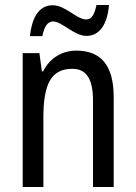

<svg xmlns="http://www.w3.org/2000/svg" viewBox="-20 -750 545 770"><path d="M100 -605H150C157 -643 171 -664 193 -664C228 -664 277 -606 327 -606C378 -606 411 -651 417 -730H367C359 -694 349 -672 326 -672C287 -672 243 -729 191 -729C133 -729 107 -673 100 -605ZM286 -547C230 -547 180 -518 153 -464H148L138 -537H71V0H154V-279C154 -413 185 -474 270 -474C328 -474 353 -431 353 -347V0H436V-360C436 -488 385 -547 286 -547Z"/></svg>

Font: Noto Sans Gujarati UI Condensed
Style: Regular
Weight: 400
Width: 3
Designer: Jelle Bosma - Monotype Design Team, Universal Thirst
Foundry: Monotype Imaging Inc.
Version: Version 2.106